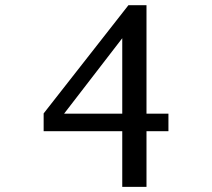

<svg xmlns="http://www.w3.org/2000/svg" viewBox="-20 -707 821 743"><path d="M453.1 -559.1 228 -267.1H453.1ZM546.9 -199.2V16.1H453.1V-199.2H148.9V-268.1L477.1 -687H546.9V-267.1H631.8V-199.2Z"/></svg>

Font: BabelStone Ogham Fixed
Style: Regular
Weight: 400
Monospace: yes
Designer: Andrew West
Foundry: BabelStone
Version: Version 2.02 March 14, 2022